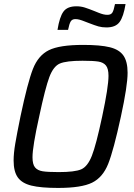

<svg xmlns="http://www.w3.org/2000/svg" viewBox="-20 -917 660 945"><path d="M47 -127Q47 -162 55 -209.5Q63 -257 81 -345Q116 -511 142 -577.5Q168 -644 220.5 -670Q273 -696 389 -696Q474 -696 520.5 -684.5Q567 -673 587.5 -643.5Q608 -614 608 -559Q608 -495 575 -343Q539 -177 512.5 -110.5Q486 -44 433.5 -18Q381 8 266 8Q181 8 134.5 -3.5Q88 -15 67.5 -44Q47 -73 47 -127ZM483 -344Q514 -489 514 -544Q514 -579 501.5 -594.5Q489 -610 464 -614Q439 -618 386 -618Q307 -618 275 -604.5Q243 -591 223 -538Q203 -485 173 -344Q140 -196 140 -143Q140 -108 152.5 -93Q165 -78 190 -74Q215 -70 269 -70Q348 -70 379.5 -83.5Q411 -97 432 -150Q453 -203 483 -344ZM356 -886Q378 -886 397 -880Q416 -874 446 -862Q451 -860 464.5 -854.5Q478 -849 488.5 -846.5Q499 -844 509 -844Q526 -844 533 -855Q540 -866 546 -897H598Q588 -835 568.5 -808.5Q549 -782 504 -782Q482 -782 464.5 -787Q447 -792 416 -804Q410 -806 396.5 -811.5Q383 -817 372 -820Q361 -823 351 -823Q335 -823 328 -811.5Q321 -800 315 -770H263Q273 -833 292 -859.5Q311 -886 356 -886Z"/></svg>

Font: Saira Semi Condensed
Style: Italic
Weight: 400
Width: 4
Italic angle: -12°
Designer: Hector Gatti with collaboration of the Omnibus-Type team
Foundry: Omnibus-Type
Version: Version 1.001; ttfautohint (v1.8)